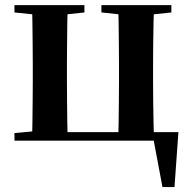

<svg xmlns="http://www.w3.org/2000/svg" viewBox="-20 -556 761 759"><path d="M105.9 0Q107.6 -25.5 108.1 -67.4Q108.6 -109.4 109.1 -154.7Q109.6 -200 109.6 -234.8V-301.2Q109.6 -335.7 109.1 -381Q108.6 -426.4 108.1 -468.7Q107.6 -511 105.9 -535.7H247.6Q246.6 -511 246.1 -468.7Q245.6 -426.4 245.1 -381Q244.6 -335.7 244.6 -301.2V-234.8Q244.6 -200 245.1 -154.7Q245.6 -109.4 246.1 -67.4Q246.6 -25.5 247.6 0ZM447.4 0Q448.4 -25.5 448.9 -67.4Q449.4 -109.4 449.9 -154.7Q450.4 -200 450.4 -234.8V-301.2Q450.4 -335.7 449.9 -381Q449.4 -426.4 448.9 -468.7Q448.4 -511 447.4 -535.7H588.9Q587.9 -511 587 -468.7Q586.1 -426.4 585.6 -381Q585.1 -335.7 585.1 -301.2V-234.8Q585.1 -200 585.6 -154.7Q586.1 -109.4 587 -67.4Q587.9 -25.5 588.9 0ZM622.2 183.5 581.7 -32.6 631 0H176.1V-33.6H685.3L669.8 183.5ZM37.2 -506.8V-535.7H313.8V-506.8L208.6 -495.5H147ZM380.9 -506.8V-535.7H657.5V-506.8L550.8 -495.5H487.7ZM37.2 0V-29.9L147 -40.2H176.9V0Z"/></svg>

Font: Noto Serif HK
Style: Regular
Weight: 200
Designer: Ryoko NISHIZUKA 西塚涼子 (kana & ideographs); Frank Grießhammer (Latin, Greek & Cyrillic); Wenlong ZHANG 张文龙 (bopomofo); San
Foundry: Adobe
Version: Version 2.001;hotconv 1.1.0;makeotfexe 2.6.0